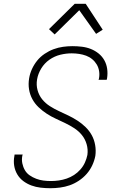

<svg xmlns="http://www.w3.org/2000/svg" viewBox="-20 -987 640 1015"><path d="M246 8Q220 8 194.5 5Q169 2 146 -6.5Q123 -15 103.5 -29.5Q84 -44 71.5 -65Q59 -86 55 -111Q51 -136 56 -162L57 -170H100Q100 -169 99 -167Q98 -165 98 -164Q94 -143 98 -123.5Q102 -104 111.5 -87.5Q121 -71 137 -60Q153 -49 171.5 -42Q190 -35 209.5 -32.5Q229 -30 250 -30Q270 -30 291 -33Q312 -36 332.5 -43Q353 -50 371.5 -62Q390 -74 405 -91Q420 -108 429 -128Q438 -148 442 -168Q446 -197 438 -224.5Q430 -252 413 -273Q396 -294 373 -309Q350 -324 325 -336Q300 -348 275 -359.5Q250 -371 227 -386Q204 -401 184 -420Q164 -439 151 -463Q138 -487 133.5 -515Q129 -543 134 -573Q138 -598 149 -622Q160 -646 176.5 -666.5Q193 -687 216 -702.5Q239 -718 263.5 -727Q288 -736 313 -739.5Q338 -743 363 -743Q388 -743 413 -740Q438 -737 460.5 -728Q483 -719 501.5 -704Q520 -689 531.5 -668.5Q543 -648 546.5 -623.5Q550 -599 546 -573L544 -565H501Q501 -566 502 -568Q503 -570 503 -571Q507 -591 504 -610.5Q501 -630 491.5 -646Q482 -662 467.5 -674Q453 -686 435.5 -692.5Q418 -699 398.5 -702Q379 -705 359 -705Q329 -705 298.5 -697.5Q268 -690 241.5 -671.5Q215 -653 198 -625Q181 -597 176 -567Q171 -538 178.5 -510.5Q186 -483 203 -462Q220 -441 243.5 -426Q267 -411 292 -399.5Q317 -388 342 -376Q367 -364 390 -349Q413 -334 432.5 -315Q452 -296 465 -272.5Q478 -249 483 -220.5Q488 -192 484 -163Q479 -137 467.5 -112.5Q456 -88 438 -67.5Q420 -47 396.5 -31.5Q373 -16 348.5 -7.5Q324 1 298 4.5Q272 8 246 8ZM269 -805 239 -833 375 -967H433L523 -830L488 -808L399 -933Z"/></svg>

Font: Iosevka Aile Extralight
Style: Italic
Weight: 200
Italic angle: -9°
Designer: Belleve Invis
Foundry: Belleve Invis
Version: Version 31.1.0; ttfautohint (v1.8.4)